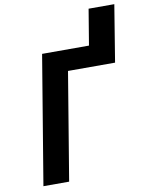

<svg xmlns="http://www.w3.org/2000/svg" viewBox="-100 -1011 830 1081"><g transform="rotate(-10 315.0 -470.0)"><path d="M59 0 181 -735H449L483 -940H630L577 -615H308L206 0Z"/></g></svg>

Font: Iosevka Curly Heavy Extended
Style: Italic
Weight: 900
Width: 7
Italic angle: -9°
Monospace: yes
Designer: Belleve Invis
Foundry: Belleve Invis
Version: Version 11.1.0; ttfautohint (v1.8.3)